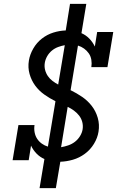

<svg xmlns="http://www.w3.org/2000/svg" viewBox="-20 -863 640 990"><path d="M184 107 209 -43Q186 -53 168.5 -71Q151 -89 140 -112L128 -37H45L75 -218H158Q155 -199 158.5 -180.5Q162 -162 171.5 -147.5Q181 -133 195.5 -122.5Q210 -112 227 -107L266 -341Q236 -356 208.5 -375.5Q181 -395 161.5 -421.5Q142 -448 132.5 -481.5Q123 -515 129 -551Q134 -582 151.5 -612.5Q169 -643 196 -664Q223 -685 255 -695Q287 -705 319 -706L341 -843H425L400 -692Q423 -682 440.5 -664Q458 -646 469 -623L481 -698H564L534 -517H451Q454 -536 451 -554.5Q448 -573 438 -587.5Q428 -602 413.5 -612.5Q399 -623 382 -628L344 -398Q375 -383 403.5 -363.5Q432 -344 453 -317Q474 -290 484 -255.5Q494 -221 488 -184Q483 -152 464.5 -121.5Q446 -91 417.5 -70Q389 -49 356 -39.5Q323 -30 291 -29L268 107ZM280 -427 314 -630Q297 -627 279.5 -620.5Q262 -614 247.5 -602Q233 -590 223.5 -573.5Q214 -557 211 -539Q208 -520 212.5 -502.5Q217 -485 227 -470.5Q237 -456 251 -445.5Q265 -435 280 -427ZM295 -104Q313 -107 332 -113.5Q351 -120 366.5 -132Q382 -144 392.5 -161Q403 -178 406 -196Q409 -216 404 -234.5Q399 -253 387.5 -267.5Q376 -282 361 -293Q346 -304 329 -312Z"/></svg>

Font: Iosevka Etoile
Style: Italic
Weight: 400
Italic angle: -9°
Designer: Belleve Invis
Foundry: Belleve Invis
Version: Version 22.1.2; ttfautohint (v1.8.4)